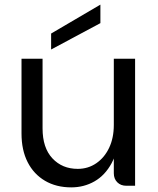

<svg xmlns="http://www.w3.org/2000/svg" viewBox="-20 -803 681 830"><path d="M472 -54V-549H564V0H526Q502 0 487 -15Q472 -30 472 -54ZM288 7Q223 7 174.5 -21.5Q126 -50 99.5 -102Q73 -154 73 -226V-549H164V-248Q164 -164 206.5 -118.5Q249 -73 316 -73Q361 -73 396.5 -97.5Q432 -122 452 -164.5Q472 -207 472 -263L492 -231Q491 -150 462.5 -97.5Q434 -45 388.5 -19Q343 7 288 7ZM414 -783V-703L201 -589V-658Z"/></svg>

Font: Parkinsans
Style: Regular
Weight: 400
Designer: Red Stone, Indian Type Foundry
Foundry: Indian Type Foundry
Version: Version 1.000